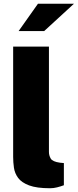

<svg xmlns="http://www.w3.org/2000/svg" viewBox="-20 -991 414 1022"><path d="M246.5 11Q175 11 134.8 -4.2Q94.5 -19.5 76.5 -44Q58.5 -68.5 54.2 -98Q50 -127.5 50 -156V-743H240.5V-182Q240.5 -163.5 250 -147Q259.5 -130.5 299 -125L320 -123V-5Q302.5 1.5 284 6.2Q265.5 11 246.5 11ZM79 -825.5 182 -971H373.5L215 -825.5Z"/></svg>

Font: Public Sans Thin Black
Style: Regular
Weight: 900
Version: Version 2.001